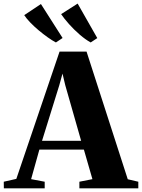

<svg xmlns="http://www.w3.org/2000/svg" viewBox="-68 -1026 773 1046"><path d="M21 -51.5 256.5 -745H403.5L628 -49.5L685.5 -36V0H364.5V-36L435.5 -50L389 -211H146.5L101.5 -50L175.5 -36V0H-47L-47.5 -36ZM374 -259 287.5 -562 272.5 -625 255 -561.5 161 -259ZM236 -795Q217 -805 192.2 -822.5Q167.5 -840 142.5 -861Q117.5 -882 96.8 -903.5Q76 -925 64 -943.5L155 -1004L273 -819L237 -795ZM425.5 -795Q397.5 -810.5 366.5 -837.2Q335.5 -864 308.5 -894.2Q281.5 -924.5 265 -949L355 -1006.5L462 -818.5L426.5 -795Z"/></svg>

Font: Merriweather 96pt ExtraBold
Style: Regular
Weight: 800
Version: Version 2.100